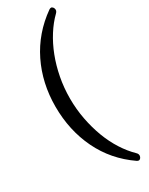

<svg xmlns="http://www.w3.org/2000/svg" viewBox="-233 -772 759 981"><g transform="rotate(-30 146.5 -281.5)"><path d="M257 165Q148 90 92 -26Q36 -142 36 -282Q36 -420 92.5 -535.5Q149 -651 258 -728Q268 -734 274 -730.5Q280 -727 283 -720Q289 -705 276 -693Q242 -660 213.5 -615Q185 -570 164.5 -517Q144 -464 132.5 -404Q121 -344 121 -281Q121 -218 132.5 -158Q144 -98 164 -45Q184 8 212.5 52.5Q241 97 275 130Q288 142 282 157Q279 164 273 167.5Q267 171 257 165Z"/></g></svg>

Font: Alice
Style: Regular
Weight: 400
Designer: Cyreal (www.cyreal.org)
Foundry: Cyreal (www.cyreal.org)
Version: Version 1.010